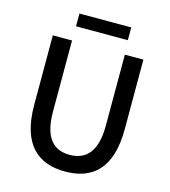

<svg xmlns="http://www.w3.org/2000/svg" viewBox="-130 -1003 993 1120"><g transform="rotate(15 366.5 -443.0)"><path d="M367 13C530 13 640 -76 640 -316V-736H528V-308C528 -142 460 -88 367 -88C275 -88 209 -142 209 -308V-736H93V-316C93 -76 204 13 367 13ZM210 -899V-822H523V-899Z"/></g></svg>

Font: Kinto Sans Med
Style: Regular
Weight: 500
Designer: Authors: Ryoko NISHIZUKA  (kana & ideographs); Paul D. Hunt (Latin, Greek & Cyrillic); Wenlong ZHANG  (bopomofo); Sandol
Foundry: Adobe Systems Incorporated, ookami Inc.
Version: Version 0.001